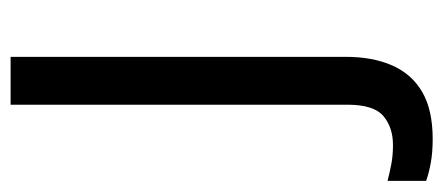

<svg xmlns="http://www.w3.org/2000/svg" viewBox="-306 -324 816 353"><g transform="rotate(-90 101.5 -148.0)"><path d="M22 240Q-3 240 -22 236.5Q-41 233 -55 228V157Q-40 161 -24 164Q-8 167 11 167Q43 167 64 149.5Q85 132 85 83V-536H173V80Q173 130 157 166Q141 202 108 221Q75 240 22 240Z"/></g></svg>

Font: Noto Sans Lisu
Style: Regular
Weight: 400
Designer: Monotype Design Team. David Williams.
Foundry: Monotype Imaging Inc.
Version: Version 2.102